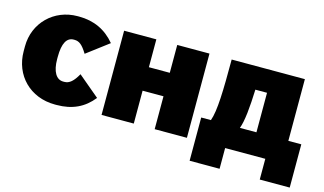

<svg xmlns="http://www.w3.org/2000/svg" viewBox="-80 -775 1932 1145"><g transform="rotate(15 886.5 -202.0)"><path d="M282 12H292C389 12 460 -22 515 -91L383 -202C356 -154 332 -133 302 -133H294C252 -133 225 -176 225 -253V-267C225 -351 248 -391 291 -391H295C325 -391 345 -375 375 -326L510 -428C453 -497 378 -532 286 -532H277C132 -532 20 -422 20 -277V-247C20 -99 128 12 282 12Z M567 0H766V-203H895V0H1094V-520H895V-348H766V-520H567Z M1145 128H1330V0H1578V128H1763V-139H1683V-520H1231C1231 -327 1228 -202 1205 -139H1145ZM1384 -139C1402 -187 1410 -274 1414 -383H1486V-139Z"/></g></svg>

Font: Fixel Text Black
Style: Regular
Weight: 900
Width: 4
Designer: AlfaBravo + MacPaw
Foundry: Kyrylo Tkachov, Marchela Mozhyna, Serhii Makarenko, Maria Weinstein, Zakhar Kryvoshyya
Version: Version 1.211